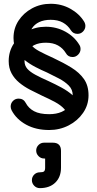

<svg xmlns="http://www.w3.org/2000/svg" viewBox="-20 -684 515 1016"><path d="M41.2 -100.8Q36.5 -111 36.5 -120.2Q36.5 -137.5 48.6 -149.9Q60.8 -162.2 78.5 -162.2Q104 -162.2 115.8 -140Q130.8 -111.2 160.4 -95.5Q190 -79.8 240.2 -79.8Q278.5 -79.8 306.5 -92.2Q334.5 -104.8 349.6 -127.6Q364.8 -150.5 364.8 -179.8Q364.8 -210.2 344 -231.2Q323.2 -252.2 291.9 -268.6Q260.5 -285 228.5 -300.5Q199.2 -313 168.2 -329Q137.2 -345 110.8 -366Q84.2 -387 67.9 -415.5Q51.5 -444 51.5 -483.2Q51.5 -534 78.1 -574.8Q104.8 -615.5 149.5 -639.8Q194.2 -664 248.2 -664Q304.8 -664 351.8 -638Q398.8 -612 425 -570Q431.8 -558.5 431.8 -546.8Q431.8 -530.2 419.6 -517.5Q407.5 -504.8 390 -504.8Q367 -504.8 355 -523.8Q339 -550 312.6 -564.6Q286.2 -579.2 248.2 -579.2Q212.8 -579.2 187.2 -567Q161.8 -554.8 148.6 -533Q135.5 -511.2 135.5 -483.2Q135.5 -459.2 147.6 -443.8Q159.8 -428.2 187.2 -413.4Q214.8 -398.5 262 -377.2Q315 -352.5 357.5 -326.4Q400 -300.2 424.2 -265.8Q448.5 -231.2 448.5 -179.8Q448.5 -128.5 419.6 -86.6Q390.8 -44.8 343.4 -20.4Q296 4 240.2 4Q170 4 118.1 -24.5Q66.2 -53 41.2 -100.8ZM338.2 -58Q338.2 -87 320.2 -107.1Q302.2 -127.2 271.5 -143.9Q240.8 -160.5 202.8 -177.5Q169.8 -193.2 138.2 -209.6Q106.8 -226 81.5 -247Q56.2 -268 41.1 -296Q26 -324 26 -360.8Q26 -411.8 52.6 -452.5Q79.2 -493.2 123.6 -517.9Q168 -542.5 222.5 -542.5Q279 -542.5 326.5 -516.2Q374 -490 400 -446.5Q406.2 -437.2 406.2 -424.5Q406.2 -407.8 393.6 -395Q381 -382.2 364.2 -382.2Q339.8 -382.2 328.5 -403Q312.8 -429 286.8 -443.5Q260.8 -458 222.5 -458Q187 -458 161.9 -445.8Q136.8 -433.5 123.2 -411.8Q109.8 -390 109.8 -360.8Q109.8 -336.8 124.5 -320.1Q139.2 -303.5 167.2 -288.4Q195.2 -273.2 236.5 -255Q273 -238.2 305.9 -220.4Q338.8 -202.5 364 -180.4Q389.2 -158.2 404 -128.2ZM190.8 311.5Q173.2 311.5 161 298.9Q148.8 286.2 148.8 269.5Q148.8 252 161 239.9Q173.2 227.8 190.8 227.8Q208 227.8 213.4 222.6Q218.8 217.5 218.8 203.2V154.8H213.5Q196 154.8 183.8 142.1Q171.5 129.5 171.5 112.8Q171.5 95.5 183.8 83.2Q196 71 213.5 71H259.2Q302.8 71 302.8 114.5V203.2Q302.8 252.8 272.8 282.1Q242.8 311.5 190.8 311.5Z"/></svg>

Font: Libertine-Super Thin
Style: Regular
Weight: 100
Designer: Bastien Sozeau
Foundry: NBR — Bastien Sozeau
Version: Version 2.003;gftools[0.9.33]